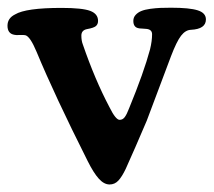

<svg xmlns="http://www.w3.org/2000/svg" viewBox="-26 -471 562 505"><path d="M368.7 -341.3Q374 -363.3 374 -380.9Q374 -393.6 358.9 -395Q356.9 -395.5 348.6 -395.8Q340.3 -396 337.4 -397Q324.7 -399.9 324.7 -416Q324.7 -425.3 330.8 -431.9Q336.9 -438.5 345.9 -442.1Q355 -445.8 369.4 -447.8Q383.8 -449.7 395.5 -450.2Q407.2 -450.7 423.8 -450.7Q472.7 -450.7 494.1 -443.8Q515.6 -437 515.6 -419.9Q515.6 -394.5 476.1 -392.6Q461.9 -392.1 450.2 -377Q438.5 -361.8 423.8 -323.2L359.9 -153.3Q328.1 -78.6 304.7 -26.9Q294.9 -6.3 285.4 3.9Q275.9 14.2 262.2 14.2Q247.6 14.2 233.9 -1Q220.2 -16.1 204.6 -47.4Q117.2 -221.2 70.3 -334.5Q53.2 -375.5 40.5 -378.4Q36.1 -379.4 25.6 -378.9Q15.1 -378.4 12.2 -379.4Q-6.3 -382.3 -6.3 -403.3Q-6.3 -423.3 13.7 -433.1Q42 -450.2 135.7 -450.2Q190.4 -450.2 211.2 -442.4Q231.9 -434.6 231.9 -416Q231.9 -407.2 226.1 -402.3Q220.2 -397.5 203.1 -394.5Q188 -391.6 188 -377.4Q188 -363.8 191.9 -354Q223.6 -261.7 261.7 -189.5Q278.3 -155.8 288.6 -155.8Q296.9 -155.8 302.2 -163.1Q307.6 -170.4 313.5 -186Q352.5 -280.8 368.7 -341.3Z"/></svg>

Font: Cooper* SemiBold
Style: Regular
Weight: 600
Designer: Owen Earl
Foundry: indestructible type*
Version: Version 0.001